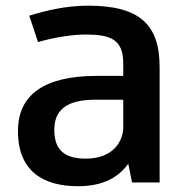

<svg xmlns="http://www.w3.org/2000/svg" viewBox="-20 -430 630 663"><path d="M111.3 -284.8C171.9 -302.2 232.5 -310.8 275.8 -310.8C362.4 -310.8 405.6 -293.5 405.6 -211.3V-168H314.7C132.9 -168 42 -103 42 22.5C42 161 128.6 213 249.8 213C340.7 213 392.6 178.4 422.9 135.1L435.9 200H531.2V-198.3C531.2 -345.5 461.9 -410.4 284.4 -410.4C206.5 -410.4 137.2 -393.1 81 -375.8ZM405.6 9.5C405.6 52.8 375.3 117.8 275.8 117.8C197.9 117.8 167.5 83.1 167.5 18.2C167.5 -51.1 210.8 -85.7 310.4 -85.7H405.6Z"/></svg>

Font: PleaseOptimize
Style: Demi-Bold
Weight: 600
Version: Version 001.000